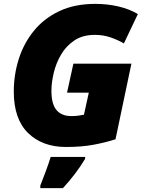

<svg xmlns="http://www.w3.org/2000/svg" viewBox="-20 -745 738 986"><path d="M318.8 9.8Q197.8 9.8 124.3 -61.8Q50.8 -133.3 50.8 -274.9Q50.8 -360.8 76.2 -441.4Q101.6 -522 153.3 -585.9Q205.1 -649.9 283.9 -687.5Q362.8 -725.1 469.2 -725.1Q531.2 -725.1 587.9 -711.9Q644.5 -698.7 688 -672.9L616.2 -522Q585.4 -540 547.6 -553Q509.8 -565.9 466.8 -565.9Q404.3 -565.9 361.6 -537.1Q318.8 -508.3 293 -463.6Q267.1 -418.9 255.6 -369.4Q244.1 -319.8 244.1 -277.8Q244.1 -210.4 270.3 -179.7Q296.4 -148.9 346.2 -148.9Q365.7 -148.9 378.7 -150.6Q391.6 -152.3 411.1 -155.8L436 -269H324.2L356.9 -418H654.8L573.2 -29.8Q522 -13.2 460.4 -1.7Q398.9 9.8 318.8 9.8ZM187 221.2V208Q199.7 175.8 215.1 134.5Q230.5 93.3 240.2 61H417V70.8Q393.1 110.8 364.7 147.9Q336.4 185.1 303.2 221.2Z"/></svg>

Font: Open Sans ExtraBold
Style: Italic
Weight: 800
Italic angle: -12°
Designer: Monotype Design Team
Foundry: Monotype Imaging Inc.
Version: Version 3.000; ttfautohint (v1.8.4)